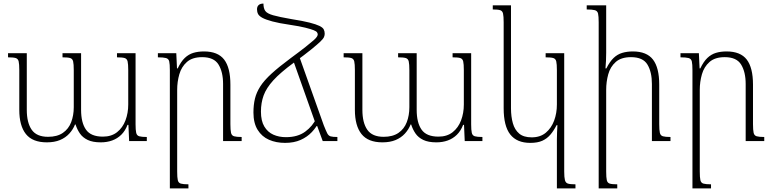

<svg xmlns="http://www.w3.org/2000/svg" viewBox="-20 -790 4326 1075"><path d="M635 -492H739V-94Q739 -62 742.5 -46.5Q746 -31 759.5 -27Q773 -23 802 -23V0H703L699 -91H694Q681 -57 659 -35.5Q637 -14 608 -3.5Q579 7 544 7Q499 7 471 -6.5Q443 -20 427.5 -42.5Q412 -65 403 -93H400Q389 -65 368 -42Q347 -19 316 -6Q285 7 242 7Q162 7 125 -39.5Q88 -86 88 -175V-398Q88 -431 84.5 -446Q81 -461 68 -465Q55 -469 25 -469V-492H130V-175Q130 -103 157.5 -63.5Q185 -24 249 -24Q300 -24 332 -46Q364 -68 378.5 -106Q393 -144 393 -190V-397Q393 -431 389.5 -446Q386 -461 373 -465Q360 -469 330 -469V-492H434V-175Q434 -103 461.5 -64Q489 -25 556 -25Q604 -25 635.5 -50Q667 -75 682.5 -116Q698 -157 698 -205V-397Q698 -431 694.5 -446Q691 -461 678 -465Q665 -469 635 -469Z M1333 -23V0H1229V-320Q1229 -387 1203.5 -428.5Q1178 -470 1112 -470Q1057 -470 1026.5 -443Q996 -416 984 -374Q972 -332 972 -287V170Q972 204 975.5 219Q979 234 992.5 238Q1006 242 1035 242V265H931V-397Q931 -431 927.5 -446Q924 -461 909.5 -465Q895 -469 864 -469V-492H967L971 -407H975Q993 -445 1014.5 -465.5Q1036 -486 1062.5 -494Q1089 -502 1122 -502Q1200 -502 1235 -456.5Q1270 -411 1270 -316V-95Q1270 -62 1273.5 -46.5Q1277 -31 1290.5 -27Q1304 -23 1333 -23Z M1576 10Q1526 10 1486 -7.5Q1446 -25 1422.5 -63Q1399 -101 1399 -160Q1399 -203 1407.5 -238Q1416 -273 1437.5 -306.5Q1459 -340 1500 -377.5Q1541 -415 1607 -464Q1660 -503 1691 -527.5Q1722 -552 1736.5 -565Q1751 -578 1755 -585.5Q1759 -593 1759 -597Q1759 -603 1755 -609Q1751 -615 1736 -621Q1721 -627 1689.5 -635Q1658 -643 1604 -651Q1542 -660 1505 -670Q1468 -680 1449.5 -690Q1431 -700 1425 -711.5Q1419 -723 1419 -738Q1419 -753 1428 -761.5Q1437 -770 1455 -770Q1455 -743 1465.5 -728.5Q1476 -714 1509.5 -704.5Q1543 -695 1612 -683Q1676 -673 1713 -663.5Q1750 -654 1768.5 -645Q1787 -636 1792.5 -625.5Q1798 -615 1798 -601Q1798 -592 1794 -582.5Q1790 -573 1774 -557.5Q1758 -542 1723 -513.5Q1688 -485 1625 -439Q1550 -384 1510.5 -340.5Q1471 -297 1456 -255.5Q1441 -214 1441 -165Q1441 -113 1460 -81.5Q1479 -50 1510.5 -36Q1542 -22 1581 -22Q1647 -22 1689 -53Q1731 -84 1752 -129L1768 -112Q1752 -78 1726 -50.5Q1700 -23 1663 -6.5Q1626 10 1576 10ZM1653 -481 1793 -88Q1805 -58 1812 -44Q1819 -30 1831 -26.5Q1843 -23 1869 -23V0H1787L1756 -84H1752L1619 -459Z M2514 -492H2618V-94Q2618 -62 2621.5 -46.5Q2625 -31 2638.5 -27Q2652 -23 2681 -23V0H2582L2578 -91H2573Q2560 -57 2538 -35.5Q2516 -14 2487 -3.5Q2458 7 2423 7Q2378 7 2350 -6.5Q2322 -20 2306.5 -42.5Q2291 -65 2282 -93H2279Q2268 -65 2247 -42Q2226 -19 2195 -6Q2164 7 2121 7Q2041 7 2004 -39.5Q1967 -86 1967 -175V-398Q1967 -431 1963.5 -446Q1960 -461 1947 -465Q1934 -469 1904 -469V-492H2009V-175Q2009 -103 2036.5 -63.5Q2064 -24 2128 -24Q2179 -24 2211 -46Q2243 -68 2257.5 -106Q2272 -144 2272 -190V-397Q2272 -431 2268.5 -446Q2265 -461 2252 -465Q2239 -469 2209 -469V-492H2313V-175Q2313 -103 2340.5 -64Q2368 -25 2435 -25Q2483 -25 2514.5 -50Q2546 -75 2561.5 -116Q2577 -157 2577 -205V-397Q2577 -431 2573.5 -446Q2570 -461 2557 -465Q2544 -469 2514 -469Z M3098 265V-10Q3098 -31 3099 -50.5Q3100 -70 3101 -89H3096Q3081 -59 3062 -36.5Q3043 -14 3016.5 -2Q2990 10 2949 10Q2874 10 2837 -37Q2800 -84 2800 -184V-665Q2800 -699 2796.5 -714Q2793 -729 2780.5 -733Q2768 -737 2739 -737V-760H2841V-184Q2841 -137 2851.5 -100Q2862 -63 2887 -42Q2912 -21 2957 -21Q3005 -21 3036 -47Q3067 -73 3082.5 -114.5Q3098 -156 3098 -205V-397Q3098 -431 3094.5 -446Q3091 -461 3078 -465Q3065 -469 3035 -469V-492H3139V170Q3139 203 3143 218.5Q3147 234 3160 238Q3173 242 3202 242V265Z M3734 -23V0H3630V-320Q3630 -387 3605 -428.5Q3580 -470 3513 -470Q3458 -470 3427.5 -443Q3397 -416 3385.5 -374Q3374 -332 3374 -287V170Q3374 204 3377.5 219Q3381 234 3394 238Q3407 242 3436 242V265H3332V-665Q3332 -699 3328.5 -714Q3325 -729 3310.5 -733Q3296 -737 3265 -737V-760H3374V-495Q3374 -472 3373 -450.5Q3372 -429 3370 -407H3375Q3394 -445 3415.5 -465.5Q3437 -486 3464 -494Q3491 -502 3523 -502Q3601 -502 3636 -456.5Q3671 -411 3671 -316V-95Q3671 -62 3674.5 -46.5Q3678 -31 3691.5 -27Q3705 -23 3734 -23Z M4259 -23V0H4155V-320Q4155 -387 4129.5 -428.5Q4104 -470 4038 -470Q3983 -470 3952.5 -443Q3922 -416 3910 -374Q3898 -332 3898 -287V170Q3898 204 3901.5 219Q3905 234 3918.5 238Q3932 242 3961 242V265H3857V-397Q3857 -431 3853.5 -446Q3850 -461 3835.5 -465Q3821 -469 3790 -469V-492H3893L3897 -407H3901Q3919 -445 3940.5 -465.5Q3962 -486 3988.5 -494Q4015 -502 4048 -502Q4126 -502 4161 -456.5Q4196 -411 4196 -316V-95Q4196 -62 4199.5 -46.5Q4203 -31 4216.5 -27Q4230 -23 4259 -23Z"/></svg>

Font: Noto Serif Armenian ExtraLight
Style: Regular
Weight: 250
Version: Version 2.007